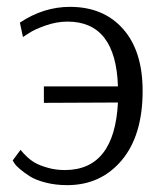

<svg xmlns="http://www.w3.org/2000/svg" viewBox="-20 -530 473 560"><path d="M176 10Q142 10 113 2.5Q84 -5 67.5 -15.5Q51 -26 38.5 -36.5Q26 -47 22 -54L17 -62L40 -93Q42 -91 45 -87Q48 -83 59 -72.5Q70 -62 83.5 -54.5Q97 -47 120 -40.5Q143 -34 169 -34Q314 -34 324 -231L108 -230V-278H324Q318 -467 177 -467Q145 -467 112.5 -455.5Q80 -444 64 -433L47 -422L38 -464Q107 -510 184 -510Q282 -510 339 -445.5Q396 -381 396 -265Q396 -135 335 -62.5Q274 10 176 10Z"/></svg>

Font: Arsenal
Style: Regular
Weight: 400
Designer: Andrij Shevchenko
Foundry: Stairsfor
Version: Version 2.001;PS 002.001;hotconv 1.0.88;makeotf.lib2.5.64775